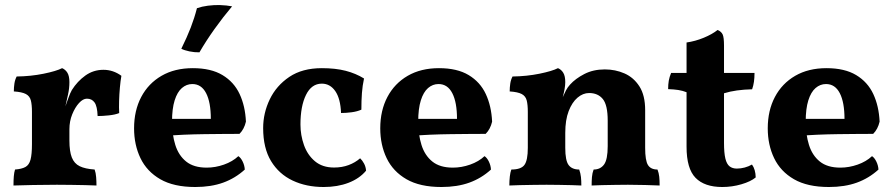

<svg xmlns="http://www.w3.org/2000/svg" viewBox="-20 -740 3578 769"><path d="M258 -177Q258 -134 267.6 -109.5Q277.2 -85 299.1 -74.3Q321 -63.6 359 -61Q363.8 -47.6 365.1 -30.6Q366.4 -13.6 366.4 3Q349 2 322.5 1.5Q296 1 266.2 0.5Q236.4 0 208 0Q161.6 0 111.8 1Q62 2 34 3Q34 -18.4 35.3 -33.9Q36.6 -49.4 40.2 -61Q66.8 -63 81.7 -71.1Q96.6 -79.2 102.3 -100.7Q108 -122.2 108 -163V-227H258ZM258 -294.8V-208H108V-317.2L258 -411Q258 -386.8 252.6 -362.2Q247.2 -337.6 239.2 -301.6ZM236 -297.4Q244 -319.4 252.4 -343.4Q260.8 -367.4 267.8 -379.4Q289.8 -414.4 321.9 -437.4Q354 -460.4 394.2 -460.4Q433.4 -460.4 466.2 -436.4Q462.6 -416.2 460.2 -389.5Q457.8 -362.8 457 -335.8Q456.2 -308.8 457.4 -287.2Q441.8 -280.6 416.1 -277.9Q390.4 -275.2 371 -275.2Q369.6 -314.2 358.8 -329.5Q348 -344.8 328 -344.8Q312.4 -344.8 296.5 -327.4Q280.6 -310 269.3 -282.2Q258 -254.4 258 -222.6ZM108 -208V-292Q108 -320.4 103.6 -337.7Q99.2 -355 83.8 -363.3Q68.4 -371.6 35.4 -373.8Q35.4 -389.6 37.7 -405.2Q40 -420.8 46.8 -433.6Q103.6 -434.4 154.4 -444.7Q205.2 -455 228.8 -467Q242 -461.6 250 -448.5Q258 -435.4 258 -411Z M762 9Q676 9 622.1 -22.1Q568.2 -53.2 542.6 -106.5Q517 -159.8 517 -226Q517 -297.2 545.6 -351.5Q574.2 -405.8 627 -436.4Q679.8 -467 752.2 -467Q825 -467 871.1 -439.3Q917.2 -411.6 939.7 -363.4Q962.2 -315.2 965 -252.8Q958 -222.6 939.2 -203.8Q912.6 -203.8 876.2 -203.5Q839.8 -203.2 798.6 -202.7Q757.4 -202.2 715.4 -200.4Q673.4 -198.6 635.2 -196V-263.8H824.4Q824.4 -330.4 805.5 -366.9Q786.6 -403.4 750.4 -403.4Q727 -403.4 708.5 -387.4Q690 -371.4 679.5 -338Q669 -304.6 669 -253Q669 -201.6 682.1 -159.6Q695.2 -117.6 725.5 -93.1Q755.8 -68.6 807.8 -68.6Q842.6 -68.6 877 -80.7Q911.4 -92.8 934.6 -114.6Q944.4 -108.4 952 -92.8Q959.6 -77.2 960.4 -60.8Q922.2 -26 873.8 -8.5Q825.4 9 762 9ZM778.8 -530.4Q759 -530 738.7 -534.2Q718.4 -538.4 706.2 -544.8Q729 -590.8 743.9 -629.4Q758.8 -668 768.8 -707.2Q789 -714.2 812.9 -717.2Q836.8 -720.2 859.6 -719.8Q873.4 -719.4 886.6 -718Q899.8 -716.6 909.6 -714.6Q873 -671.2 839.2 -623.8Q805.4 -576.4 778.8 -530.4Z M1446.2 -56.4Q1419.8 -24.8 1375.9 -7.9Q1332 9 1276.2 9Q1206.6 9 1151.9 -16.9Q1097.2 -42.8 1065.6 -94.8Q1034 -146.8 1034 -227Q1034 -287 1060.4 -342Q1086.8 -397 1138.8 -432Q1190.8 -467 1269 -467Q1324 -467 1364.7 -456.4Q1405.4 -445.8 1438 -425.6Q1431.8 -397.2 1429.6 -367.5Q1427.4 -337.8 1427.4 -300.8Q1410.4 -293.2 1388 -290.3Q1365.6 -287.4 1346 -287.4Q1343.6 -345.4 1322.8 -375.2Q1302 -405 1268.8 -405Q1227.8 -405 1205.6 -359.9Q1183.4 -314.8 1183.4 -241.4Q1183.4 -198.6 1197.5 -158.9Q1211.6 -119.2 1241.5 -94.1Q1271.4 -69 1318 -69Q1350 -69 1376.4 -78.9Q1402.8 -88.8 1422.4 -106Q1431.2 -97.8 1438.1 -84.9Q1445 -72 1446.2 -56.4Z M1748 9Q1662 9 1608.1 -22.1Q1554.2 -53.2 1528.6 -106.5Q1503 -159.8 1503 -226Q1503 -297.2 1531.6 -351.5Q1560.2 -405.8 1613 -436.4Q1665.8 -467 1738.2 -467Q1811 -467 1857.1 -439.3Q1903.2 -411.6 1925.7 -363.4Q1948.2 -315.2 1951 -252.8Q1944 -222.6 1925.2 -203.8Q1898.6 -203.8 1862.2 -203.5Q1825.8 -203.2 1784.6 -202.7Q1743.4 -202.2 1701.4 -200.4Q1659.4 -198.6 1621.2 -196V-263.8H1810.4Q1810.4 -330.4 1791.5 -366.9Q1772.6 -403.4 1736.4 -403.4Q1713 -403.4 1694.5 -387.4Q1676 -371.4 1665.5 -338Q1655 -304.6 1655 -253Q1655 -201.6 1668.1 -159.6Q1681.2 -117.6 1711.5 -93.1Q1741.8 -68.6 1793.8 -68.6Q1828.6 -68.6 1863 -80.7Q1897.4 -92.8 1920.6 -114.6Q1930.4 -108.4 1938 -92.8Q1945.6 -77.2 1946.4 -60.8Q1908.2 -26 1859.8 -8.5Q1811.4 9 1748 9Z M2094 -208V-292Q2094 -320.4 2089.6 -337.7Q2085.2 -355 2069.8 -363.3Q2054.4 -371.6 2021.4 -373.8Q2021.4 -389.6 2023.7 -405.2Q2026 -420.8 2032.8 -433.6Q2089.6 -434.4 2140.4 -444.7Q2191.2 -455 2214.8 -467Q2228 -461.6 2236 -448.5Q2244 -435.4 2244 -411ZM2564 -148Q2564 -97.2 2575.2 -79.1Q2586.4 -61 2613.4 -61Q2618.8 -47.2 2620.4 -32.2Q2622 -17.2 2622 3Q2600 2 2564.2 1Q2528.4 0 2495 0Q2473.2 0 2444.6 0.5Q2416 1 2390.3 1.5Q2364.6 2 2349.6 3Q2349.6 -14.8 2350.9 -30.9Q2352.2 -47 2357.6 -61Q2384.6 -61 2399.3 -81Q2414 -101 2414 -154.6V-256.8Q2414 -319.4 2394.4 -343.4Q2374.8 -367.4 2339.6 -367.4Q2314.8 -367.4 2293 -348.8Q2271.2 -330.2 2257.6 -294.9Q2244 -259.6 2244 -207.6V-148Q2244 -96.8 2257.5 -78.9Q2271 -61 2299.8 -61Q2305.2 -46 2306.8 -31Q2308.4 -16 2308.4 3Q2293.8 2 2269.6 1.5Q2245.4 1 2218.7 0.5Q2192 0 2169 0Q2146 0 2117.1 0.5Q2088.2 1 2061.6 1.5Q2035 2 2020 3Q2020 -16 2021.9 -33Q2023.8 -50 2028 -61Q2067 -61 2080.5 -79.5Q2094 -98 2094 -148V-292L2244 -411Q2244 -399 2241.3 -383.4Q2238.6 -367.8 2234 -350.8Q2240 -364.8 2246.6 -377.6Q2253.2 -390.4 2263.4 -401.4Q2284.6 -425 2320.3 -443.5Q2356 -462 2402.4 -462Q2444.6 -462 2481.3 -445.9Q2518 -429.8 2541 -394Q2564 -358.2 2564 -299Z M2872.8 9Q2801.8 9 2765.8 -27.8Q2729.8 -64.6 2729.8 -152.4V-370.6Q2714.2 -376.8 2697 -379.5Q2679.8 -382.2 2656 -383Q2656 -402 2658.6 -416.9Q2661.2 -431.8 2668 -448H2729.8V-569.8Q2764.8 -574.8 2798.7 -588.8Q2832.6 -602.8 2854.2 -620Q2869 -613.6 2874.4 -602Q2879.8 -590.4 2879.8 -557.2V-448H3002Q3002 -428.4 2999.7 -412.4Q2997.4 -396.4 2992.4 -382.4Q2959.4 -381.6 2931.5 -377.7Q2903.6 -373.8 2879.8 -366.4V-168Q2879.8 -127.2 2885.3 -104.8Q2890.8 -82.4 2902.3 -73.6Q2913.8 -64.8 2931.2 -64.8Q2946.8 -64.8 2962.6 -69Q2978.4 -73.2 2991.8 -81Q3006 -61.8 3006.8 -29.4Q2986.8 -12.8 2949.4 -1.9Q2912 9 2872.8 9Z M3300 9Q3214 9 3160.1 -22.1Q3106.2 -53.2 3080.6 -106.5Q3055 -159.8 3055 -226Q3055 -297.2 3083.6 -351.5Q3112.2 -405.8 3165 -436.4Q3217.8 -467 3290.2 -467Q3363 -467 3409.1 -439.3Q3455.2 -411.6 3477.7 -363.4Q3500.2 -315.2 3503 -252.8Q3496 -222.6 3477.2 -203.8Q3450.6 -203.8 3414.2 -203.5Q3377.8 -203.2 3336.6 -202.7Q3295.4 -202.2 3253.4 -200.4Q3211.4 -198.6 3173.2 -196V-263.8H3362.4Q3362.4 -330.4 3343.5 -366.9Q3324.6 -403.4 3288.4 -403.4Q3265 -403.4 3246.5 -387.4Q3228 -371.4 3217.5 -338Q3207 -304.6 3207 -253Q3207 -201.6 3220.1 -159.6Q3233.2 -117.6 3263.5 -93.1Q3293.8 -68.6 3345.8 -68.6Q3380.6 -68.6 3415 -80.7Q3449.4 -92.8 3472.6 -114.6Q3482.4 -108.4 3490 -92.8Q3497.6 -77.2 3498.4 -60.8Q3460.2 -26 3411.8 -8.5Q3363.4 9 3300 9Z"/></svg>

Font: Vollkorn
Style: Regular
Weight: 400
Designer: Friedrich Althausen
Foundry: Friedrich Althausen
Version: Version 4.104